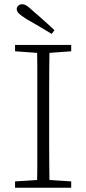

<svg xmlns="http://www.w3.org/2000/svg" viewBox="-20 -886 408 906"><path d="M51 0V-30L175 -38H193L316 -30V0ZM154 0Q156 -51 156 -102Q156 -153 156 -205.5Q156 -258 156 -309V-365Q156 -417 156 -468.5Q156 -520 156 -571.5Q156 -623 154 -674H214Q213 -623 212.5 -571.5Q212 -520 212 -468.5Q212 -417 212 -365V-309Q212 -258 212 -206Q212 -154 212.5 -102.5Q213 -51 214 0ZM51 -644V-674H316V-644L193 -635H175ZM237 -744 224 -726Q194 -744 164 -762Q134 -780 105 -796Q80 -812 69.5 -822Q59 -832 59 -843Q59 -853 66.5 -859.5Q74 -866 84 -866Q95 -866 106 -859Q117 -852 136 -834Q161 -813 186.5 -790Q212 -767 237 -744Z"/></svg>

Font: Source Serif 4 18pt Light
Style: Regular
Weight: 300
Designer: Frank Grießhammer
Foundry: Adobe Systems Incorporated
Version: Version 4.004;hotconv 1.0.116;makeotfexe 2.5.65601